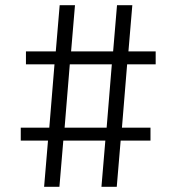

<svg xmlns="http://www.w3.org/2000/svg" viewBox="-20 -720 680 740"><path d="M80 -472H190L170 -228H60V-178H165L150 0H209L224 -178H386L371 0H430L445 -178H560V-228H450L470 -472H580V-522H475L490 -700H431L416 -522H254L269 -700H210L195 -522H80ZM249 -472H411L391 -228H229Z"/></svg>

Font: Abel
Style: Regular
Weight: 400
Designer: Matthew Desmond
Foundry: Matthew Desmond
Version: Version 1.002